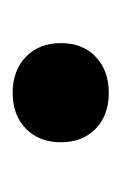

<svg xmlns="http://www.w3.org/2000/svg" viewBox="37 -222 196 311"><g transform="rotate(-90 135.5 -67.0)"><path d="M140.1 10.7Q104 10.7 82 -10.5Q60.1 -31.7 60.1 -66.9Q60.1 -102.1 82 -123.5Q104 -145 140.1 -145Q176.3 -145 198.5 -123.5Q220.7 -102.1 220.7 -66.9Q220.7 -31.7 198.5 -10.5Q176.3 10.7 140.1 10.7Z"/></g></svg>

Font: DavidDev Light
Style: Regular
Weight: 300
Designer: David.dev
Foundry: David.dev
Version: Version 1.001;FEAKit 1.0